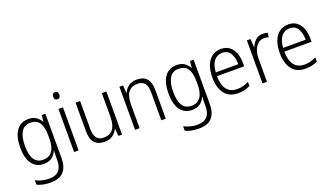

<svg xmlns="http://www.w3.org/2000/svg" viewBox="-80 -1359 3860 2228"><g transform="rotate(-20 1850.0 -245.0)"><path d="M252 -542Q309 -542 345.5 -517.5Q382 -493 405 -452H408L416 -532H461V18Q461 124 410 182Q359 240 246 240Q196 240 156 231.5Q116 223 82 207V152Q117 170 158.5 181Q200 192 247 192Q328 192 367 149Q406 106 406 24V-8Q406 -28 406.5 -49.5Q407 -71 409 -94H405Q385 -44 345 -17Q305 10 246 10Q155 10 103.5 -59.5Q52 -129 52 -262Q52 -393 103 -467.5Q154 -542 252 -542ZM259 -493Q183 -493 146.5 -432Q110 -371 110 -262Q110 -38 255 -38Q311 -38 344 -65Q377 -92 391.5 -138Q406 -184 406 -241V-287Q406 -385 372.5 -439Q339 -493 259 -493Z M651 -730Q670 -730 679.5 -718Q689 -706 689 -686Q689 -641 651 -641Q613 -641 613 -686Q613 -706 622.5 -718Q632 -730 651 -730ZM678 -532V0H622V-532Z M1214 -532V0H1169L1161 -91H1158Q1139 -48 1099.5 -19Q1060 10 998 10Q834 10 834 -180V-532H890V-187Q890 -111 919 -75Q948 -39 1005 -39Q1158 -39 1158 -241V-532Z M1591 -542Q1670 -542 1712 -497Q1754 -452 1754 -356V0H1699V-349Q1699 -423 1669.5 -458Q1640 -493 1583 -493Q1431 -493 1431 -292V0H1375V-532H1420L1427 -440H1431Q1450 -483 1490 -512.5Q1530 -542 1591 -542Z M2083 -542Q2140 -542 2176.5 -517.5Q2213 -493 2236 -452H2239L2247 -532H2292V18Q2292 124 2241 182Q2190 240 2077 240Q2027 240 1987 231.5Q1947 223 1913 207V152Q1948 170 1989.5 181Q2031 192 2078 192Q2159 192 2198 149Q2237 106 2237 24V-8Q2237 -28 2237.5 -49.5Q2238 -71 2240 -94H2236Q2216 -44 2176 -17Q2136 10 2077 10Q1986 10 1934.5 -59.5Q1883 -129 1883 -262Q1883 -393 1934 -467.5Q1985 -542 2083 -542ZM2090 -493Q2014 -493 1977.5 -432Q1941 -371 1941 -262Q1941 -38 2086 -38Q2142 -38 2175 -65Q2208 -92 2222.5 -138Q2237 -184 2237 -241V-287Q2237 -385 2203.5 -439Q2170 -493 2090 -493Z M2631 -542Q2693 -542 2734.5 -510Q2776 -478 2796.5 -423.5Q2817 -369 2817 -300V-260H2481Q2482 -152 2525 -95.5Q2568 -39 2650 -39Q2691 -39 2724.5 -47.5Q2758 -56 2796 -75V-24Q2762 -7 2726.5 1.5Q2691 10 2647 10Q2536 10 2480.5 -64Q2425 -138 2425 -263Q2425 -346 2448.5 -409Q2472 -472 2518 -507Q2564 -542 2631 -542ZM2630 -494Q2566 -494 2527.5 -446.5Q2489 -399 2483 -306H2761Q2761 -388 2729.5 -441Q2698 -494 2630 -494Z M3146 -541Q3180 -541 3208 -532L3199 -479Q3186 -483 3172 -485.5Q3158 -488 3143 -488Q3100 -488 3069 -461.5Q3038 -435 3021 -389.5Q3004 -344 3004 -287V0H2949V-532H2994L3001 -430H3004Q3022 -475 3057 -508Q3092 -541 3146 -541Z M3463 -542Q3525 -542 3566.5 -510Q3608 -478 3628.5 -423.5Q3649 -369 3649 -300V-260H3313Q3314 -152 3357 -95.5Q3400 -39 3482 -39Q3523 -39 3556.5 -47.5Q3590 -56 3628 -75V-24Q3594 -7 3558.5 1.5Q3523 10 3479 10Q3368 10 3312.5 -64Q3257 -138 3257 -263Q3257 -346 3280.5 -409Q3304 -472 3350 -507Q3396 -542 3463 -542ZM3462 -494Q3398 -494 3359.5 -446.5Q3321 -399 3315 -306H3593Q3593 -388 3561.5 -441Q3530 -494 3462 -494Z"/></g></svg>

Font: Noto Sans Sinhala SemiCondensed Light
Style: Regular
Weight: 300
Width: 4
Designer: Jelle Bosma - Monotype Design Team
Foundry: Monotype Imaging Inc.
Version: Version 2.006; ttfautohint (v1.8.4.7-5d5b)